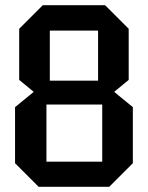

<svg xmlns="http://www.w3.org/2000/svg" viewBox="-20 -720 570 740"><path d="M172 -409H358V-602H172ZM159 -97H374V-317H159ZM129 0 38 -91V-307L110 -366L54 -412V-609L145 -700H385L476 -609V-412L420 -366L492 -307V-91L401 0Z"/></svg>

Font: Tektur SemiCondensed Medium
Style: Regular
Weight: 500
Width: 4
Designer: Adam Jagosz
Foundry: Adam Jagosz
Version: Version 1.005;gftools[0.9.30]